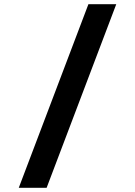

<svg xmlns="http://www.w3.org/2000/svg" viewBox="-20 -730 640 910"><path d="M69 160 399 -710H531L201 160Z"/></svg>

Font: Source Code Pro ExtraBold
Style: Regular
Weight: 800
Monospace: yes
Designer: Paul D. Hunt, Teo Tuominen
Foundry: Adobe Systems Incorporated
Version: Version 1.018;hotconv 1.0.116;makeotfexe 2.5.65601